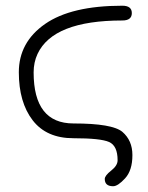

<svg xmlns="http://www.w3.org/2000/svg" viewBox="-20 -477 518 672"><path d="M97.7 -223.6Q97.7 -44.9 237.3 -44.9Q373 -44.9 408.2 -15.6Q443.4 14.6 443.4 65.4V66.4Q443.4 119.1 418 147Q392.6 174.8 376 174.8Q346.7 174.8 346.7 149.4Q346.7 137.7 369.1 120.1Q391.6 102.5 391.6 84Q391.6 33.2 361.8 20Q332 6.8 237.3 6.8Q142.6 6.8 94.2 -56.2Q45.9 -119.1 45.9 -224.1Q45.9 -329.1 137.7 -393.1Q229.5 -457 408.2 -457Q441.4 -457 441.4 -431.2Q441.4 -405.3 408.2 -405.3Q166 -405.3 111.3 -288.1Q97.7 -258.8 97.7 -223.6Z"/></svg>

Font: Jura
Style: Book
Weight: 400
Version: Version 2.5